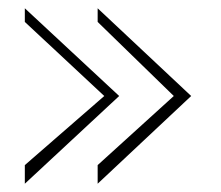

<svg xmlns="http://www.w3.org/2000/svg" viewBox="-20 -514 533 464"><path d="M40 -70 268 -282 40 -494V-461L232 -282L40 -115ZM216 -70 442 -282 216 -494V-461L400 -282L216 -115Z"/></svg>

Font: Charger Sport
Style: HLNrw
Weight: 100
Designer: Jasper
Foundry: Cannot Into Space Fonts
Version: Version 1.1